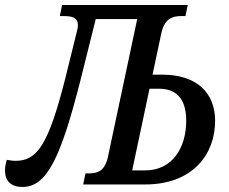

<svg xmlns="http://www.w3.org/2000/svg" viewBox="-56 -734 912 764"><path d="M33 10C130 10 185 -103 265 -418L325 -658H490L374 -112C362 -55 335 -44 297 -44H284L275 0H521C713 0 800 -122 800 -253C800 -364 728 -437 589 -437H551L586 -602C599 -659 628 -670 665 -670H682L691 -714H191L182 -670H198C231 -670 254 -664 254 -634C254 -626 252 -616 249 -605L204 -423C137 -158 92 -94 6 -94C-5 -94 -17 -96 -29 -98C-34 -82 -36 -68 -36 -55C-36 -13 -11 10 33 10ZM576 -381C649 -381 685 -337 685 -254C685 -146 630 -56 522 -56H470L539 -381Z"/></svg>

Font: Noto Serif Condensed Medium
Style: Italic
Weight: 500
Width: 3
Italic angle: -12°
Designer: Monotype Design Team
Foundry: Monotype Imaging Inc.
Version: Version 2.013